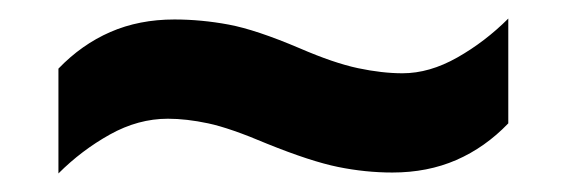

<svg xmlns="http://www.w3.org/2000/svg" viewBox="-20 -522 612 207"><path d="M268 -367Q228 -384 204.5 -389Q181 -394 161 -394Q129 -394 98.5 -377Q68 -360 43 -335V-448Q68 -474 99 -487.5Q130 -501 168 -501Q197 -501 226.5 -495.5Q256 -490 303 -470Q340 -454 366 -448.5Q392 -443 414 -443Q443 -443 473 -460Q503 -477 528 -502V-389Q503 -363 472 -349.5Q441 -336 403 -336Q374 -336 344.5 -342Q315 -348 268 -367Z"/></svg>

Font: Noto Sans Malayalam UI
Style: Regular
Weight: 400
Designer: Jelle Bosma - Monotype Design Team
Foundry: Monotype Imaging Inc.
Version: Version 2.104